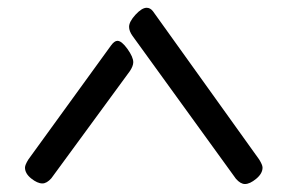

<svg xmlns="http://www.w3.org/2000/svg" viewBox="-20 -1182 735 491"><path d="M88.4 -712.9Q75.7 -712.9 59.8 -725.6Q43.9 -738.3 43.9 -753.4Q43.9 -760.3 52.7 -774.4L263.7 -1065.4Q272.5 -1077.6 280.3 -1077.6Q291 -1077.6 305.9 -1056.9Q320.8 -1036.1 320.8 -1022.9Q320.8 -1013.2 312 -1000L111.3 -726.1Q99.6 -712.9 88.4 -712.9ZM606.4 -711.4Q595.2 -711.4 583.5 -724.6L318.8 -1090.3Q310.1 -1102.5 310.1 -1113.3Q310.1 -1126.5 326.4 -1144.3Q342.8 -1162.1 355 -1162.1Q364.3 -1162.1 371.1 -1153.3L642.6 -774.4Q651.4 -760.3 651.4 -753.4Q651.4 -738.3 635.3 -724.9Q619.1 -711.4 606.4 -711.4Z"/></svg>

Font: SirinStencil
Style: Regular
Weight: 400
Designer: Olga Karpushina (okarpush@gmail.com)
Foundry: Cyreal (www.cyreal.org)
Version: Version 1.002